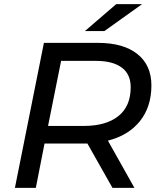

<svg xmlns="http://www.w3.org/2000/svg" viewBox="-20 -907 767 927"><path d="M52 0 192 -700H453Q576 -700 643.5 -646Q711 -592 711 -495Q711 -391 655.5 -322Q600 -253 501 -228L629 0H523L402 -214Q392 -214 382 -214H195L153 0ZM212 -299H385Q492 -299 551.5 -346.5Q611 -394 611 -486Q611 -549 567.5 -581Q524 -613 444 -613H275ZM390 -757 541 -887H666L484 -757Z"/></svg>

Font: Montserrat Medium
Style: Italic
Weight: 500
Italic angle: -11.3°
Designer: Julieta Ulanovsky
Foundry: Julieta Ulanovsky
Version: Version 9.000; ttfautohint (v1.8.4.7-5d5b)